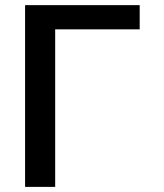

<svg xmlns="http://www.w3.org/2000/svg" viewBox="-20 -731 640 751"><path d="M526.4 -616.2H195.8V0H78.1V-710.9H526.4Z"/></svg>

Font: Roboto Mono
Style: Regular
Weight: 500
Designer: Google
Version: Version 2.000986; 2015; ttfautohint (v1.3)